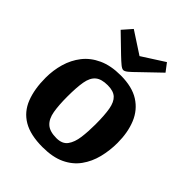

<svg xmlns="http://www.w3.org/2000/svg" viewBox="-210 -827 950 950"><g transform="rotate(45 265.0 -352.5)"><path d="M257 14Q172 14 121 -16Q70 -46 47.5 -103.5Q25 -161 25 -240Q25 -292 39 -340.5Q53 -389 83 -427.5Q113 -466 162 -488.5Q211 -511 280 -511Q360 -511 409.5 -479.5Q459 -448 482 -392Q505 -336 505 -263Q505 -210 492.5 -160Q480 -110 451.5 -70.5Q423 -31 375.5 -8.5Q328 14 257 14ZM274 -66Q315 -66 333.5 -91.5Q352 -117 357.5 -159Q363 -201 363 -250Q363 -315 356 -354.5Q349 -394 329 -412.5Q309 -431 269 -431Q225 -431 203 -412.5Q181 -394 174 -354Q167 -314 167 -250Q167 -190 174 -149Q181 -108 204 -87Q227 -66 274 -66ZM270 -538Q261 -538 247 -549.5Q233 -561 211 -582L120 -670L163 -719L278 -644L395 -719L427 -677L328 -582Q307 -561 293 -549.5Q279 -538 270 -538Z"/></g></svg>

Font: Faustina Light
Style: Bold
Weight: 700
Version: Version 1.200